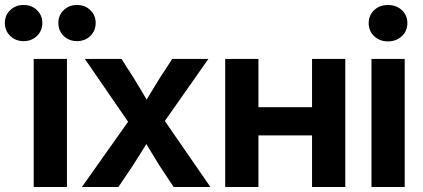

<svg xmlns="http://www.w3.org/2000/svg" viewBox="-83 -753 1703 773"><path d="M52.7 0V-515.6H186.5V0ZM227.1 -587.4Q194.8 -587.4 173.3 -608.4Q151.9 -629.4 151.9 -660.6Q151.9 -691.4 173.3 -712.2Q194.8 -732.9 227.1 -732.9Q259.3 -732.9 280.8 -712.2Q302.2 -691.4 302.2 -660.6Q302.2 -629.4 280.8 -608.4Q259.3 -587.4 227.1 -587.4ZM12.2 -587.4Q-20.5 -587.4 -42 -608.4Q-63.5 -629.4 -63.5 -660.6Q-63.5 -691.4 -42 -712.2Q-20.5 -732.9 12.2 -732.9Q44.4 -732.9 65.9 -712.2Q87.4 -691.4 87.4 -660.6Q87.4 -629.4 65.9 -608.4Q44.4 -587.4 12.2 -587.4Z M246.6 0 456.1 -295.9 453.6 -232.4 258.8 -515.6H406.2L455.6 -438.5Q475.6 -405.8 493.7 -375.5Q511.7 -345.2 529.8 -314H484.4Q503.4 -345.2 521.5 -375.5Q539.6 -405.8 560.1 -438.5L610.4 -515.6H755.9L557.1 -232.4L559.6 -296.4L764.2 0H616.2L559.6 -85.4Q540 -117.2 522.2 -146.5Q504.4 -175.8 486.3 -206.1H526.4Q507.8 -175.8 489.7 -146.5Q471.7 -117.2 451.2 -85.4L393.6 0Z M1209.5 -321.3V-208H920.9V-321.3ZM957.5 -515.6V0H823.7V-515.6ZM1307.1 -515.6V0H1173.3V-515.6Z M1412.6 0V-515.6H1546.4V0ZM1479 -586.4Q1445.3 -586.4 1423.3 -607.4Q1401.4 -628.4 1401.4 -659.7Q1401.4 -691.4 1423.3 -712.2Q1445.3 -732.9 1479 -732.9Q1512.7 -732.9 1534.9 -712.2Q1557.1 -691.4 1557.1 -659.7Q1557.1 -628.4 1534.9 -607.4Q1512.7 -586.4 1479 -586.4Z"/></svg>

Font: Inter Cardless Display
Style: Bold
Weight: 700
Designer: Rasmus Andersson
Foundry: rsms
Version: Version 4.001;git-9221beed3